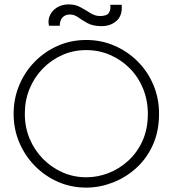

<svg xmlns="http://www.w3.org/2000/svg" viewBox="-20 -848 787 874"><path d="M373 6Q304 6 244.5 -20Q185 -46 139.5 -92Q94 -138 68 -199Q42 -260 42 -330Q42 -399 67.5 -460Q93 -521 138 -567Q183 -613 243 -639.5Q303 -666 373 -666Q441 -666 501 -640Q561 -614 607 -568Q653 -522 678.5 -461Q704 -400 704 -330Q704 -250 675.5 -187.5Q647 -125 599 -82Q551 -39 492 -16.5Q433 6 373 6ZM373 -41Q424 -41 473.5 -60Q523 -79 564 -116.5Q605 -154 629 -207.5Q653 -261 653 -330Q653 -391 631.5 -444Q610 -497 571 -536.5Q532 -576 481 -598Q430 -620 373 -620Q314 -620 263.5 -597.5Q213 -575 174.5 -535.5Q136 -496 114.5 -443.5Q93 -391 93 -330Q93 -269 115 -216.5Q137 -164 176 -124.5Q215 -85 265.5 -63Q316 -41 373 -41ZM299 -782Q276 -782 264 -768Q252 -754 252 -731H203Q197 -755 207 -777.5Q217 -800 239.5 -814Q262 -828 293 -828Q323 -828 346.5 -815Q370 -802 391.5 -788.5Q413 -775 435 -775Q467 -775 476 -790Q485 -805 482 -826H534Q538 -777 510.5 -753Q483 -729 443 -729Q403 -729 378.5 -742.5Q354 -756 336 -769Q318 -782 299 -782Z"/></svg>

Font: Lil Grotesk Light
Style: Regular
Weight: 300
Designer: Bastien Sozeau
Foundry: NBR — Bastien Sozeau
Version: Version 3.003; ttfautohint (v1.8.4.7-5d5b);gftools[0.9.33]